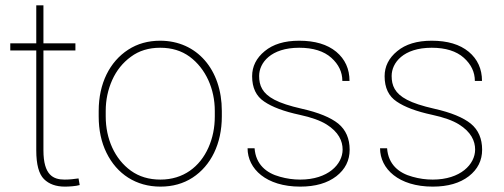

<svg xmlns="http://www.w3.org/2000/svg" viewBox="-20 -691 1892 721"><path d="M143.1 -528.3V-670.9H116.2V-528.3H18.6V-501.5H116.2V-126.5C116.2 -73.2 126 -37.6 145 -18.6C164.1 0.5 190.4 9.8 224.1 9.8C237.8 9.8 265.1 8.3 279.3 3.9L274.9 -21C256.8 -18.6 242.7 -16.6 222.7 -16.6C180.2 -16.6 143.1 -33.2 143.1 -126.5V-501.5H263.2V-528.3Z M350.6 -253.9C350.6 -202.6 360.4 -156.7 379.9 -117.2C418.9 -37.6 490.7 9.8 582.5 9.8C628.4 9.8 668.5 -1.5 703.1 -23.9C772 -68.8 813 -150.9 813 -253.9V-274.4C813 -429.2 719.7 -538.1 581.5 -538.1C536.1 -538.1 496.1 -526.9 461.4 -504.4C392.1 -459.5 350.6 -377.9 350.6 -274.4ZM377 -274.4C377 -315.9 385.3 -354.5 401.4 -390.6C417.5 -426.3 440.9 -455.6 471.7 -478C502 -500.5 538.6 -511.7 581.5 -511.7C625 -511.7 661.6 -500.5 692.4 -478C752.9 -433.1 786.6 -356.9 786.6 -274.4V-253.9C786.6 -211.9 778.8 -172.9 762.7 -136.7C730.5 -64.5 668.5 -16.6 582.5 -16.6C539.1 -16.6 502.4 -27.8 471.7 -49.8C410.6 -93.8 377 -169.9 377 -253.9Z M1266.6 -129.4C1266.6 -74.2 1211.9 -16.6 1107.4 -16.6C1082 -16.6 1056.6 -20 1031.2 -27.3C980 -41 940.4 -73.7 936 -134.3H909.7C909.7 -57.1 979.5 9.8 1107.4 9.8C1164.6 9.8 1209.5 -3.4 1243.2 -29.3C1276.4 -55.2 1293 -88.4 1293 -128.9C1293 -170.4 1278.8 -203.1 1250.5 -226.6C1222.2 -249.5 1176.3 -268.6 1113.3 -282.7C1067.9 -293 1033.7 -304.2 1010.7 -316.4C964.8 -340.3 953.1 -370.1 953.1 -405.8C953.1 -455.1 997.1 -511.7 1103.5 -511.7C1155.8 -511.7 1196.3 -499 1224.1 -474.1C1252 -449.2 1265.6 -419.9 1265.6 -387.2H1292.5C1292.5 -432.1 1275.9 -468.8 1242.7 -496.6C1209 -524.4 1162.6 -538.1 1103.5 -538.1C1048.3 -538.1 1005.4 -524.9 974.1 -499C942.4 -473.1 926.8 -441.4 926.8 -404.8C926.8 -361.3 941.9 -329.6 972.2 -309.6C1002 -289.1 1046.4 -272.5 1105.5 -259.8C1148.9 -250.5 1182.6 -238.3 1205.6 -224.1C1252 -195.3 1266.6 -161.1 1266.6 -129.4Z M1764.2 -129.4C1764.2 -74.2 1709.5 -16.6 1605 -16.6C1579.6 -16.6 1554.2 -20 1528.8 -27.3C1477.5 -41 1438 -73.7 1433.6 -134.3H1407.2C1407.2 -57.1 1477.1 9.8 1605 9.8C1662.1 9.8 1707 -3.4 1740.7 -29.3C1773.9 -55.2 1790.5 -88.4 1790.5 -128.9C1790.5 -170.4 1776.4 -203.1 1748 -226.6C1719.7 -249.5 1673.8 -268.6 1610.8 -282.7C1565.4 -293 1531.2 -304.2 1508.3 -316.4C1462.4 -340.3 1450.7 -370.1 1450.7 -405.8C1450.7 -455.1 1494.6 -511.7 1601.1 -511.7C1653.3 -511.7 1693.8 -499 1721.7 -474.1C1749.5 -449.2 1763.2 -419.9 1763.2 -387.2H1790C1790 -432.1 1773.4 -468.8 1740.2 -496.6C1706.5 -524.4 1660.2 -538.1 1601.1 -538.1C1545.9 -538.1 1502.9 -524.9 1471.7 -499C1439.9 -473.1 1424.3 -441.4 1424.3 -404.8C1424.3 -361.3 1439.5 -329.6 1469.7 -309.6C1499.5 -289.1 1543.9 -272.5 1603 -259.8C1646.5 -250.5 1680.2 -238.3 1703.1 -224.1C1749.5 -195.3 1764.2 -161.1 1764.2 -129.4Z"/></svg>

Font: Vazirmatn Thin
Style: Regular
Weight: 100
Designer: Saber Rastikerdar
Foundry: Saber Rastikerdar
Version: Version 33.003